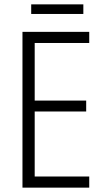

<svg xmlns="http://www.w3.org/2000/svg" viewBox="-20 -860 480 880"><path d="M389 0H83V-714H389V-663H139V-399H375V-349H139V-51H389ZM362 -840V-796H123V-840Z"/></svg>

Font: Noto Sans Gurmukhi UI Condensed Light
Style: Regular
Weight: 300
Width: 3
Designer: Jelle Bosma - Monotype Design Team
Foundry: Monotype Imaging Inc.
Version: Version 2.004; ttfautohint (v1.8.4.7-5d5b)